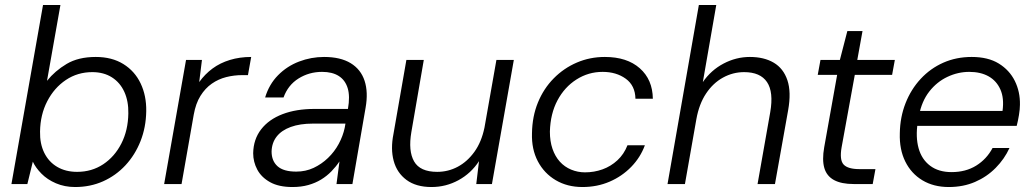

<svg xmlns="http://www.w3.org/2000/svg" viewBox="-20 -740 4155 772"><path d="M282 12Q240 12 205 -3Q170 -18 146.5 -42Q123 -66 112 -90L90 0H26L153 -720H223L169 -415Q201 -455 248 -483Q295 -511 365 -511Q430 -511 476 -482.5Q522 -454 545.5 -404.5Q569 -355 568 -293Q567 -228 545 -172.5Q523 -117 484.5 -75.5Q446 -34 394.5 -11Q343 12 282 12ZM290 -49Q349 -49 395 -79.5Q441 -110 468 -163Q495 -216 496 -284Q497 -333 480 -370.5Q463 -408 430 -429Q397 -450 351 -450Q292 -450 245 -418.5Q198 -387 170 -333Q142 -279 141 -211Q140 -162 158 -125.5Q176 -89 210 -69Q244 -49 290 -49Z M640 0 728 -499H792L781 -410Q804 -442 834.5 -464.5Q865 -487 904.5 -499Q944 -511 990 -511L977 -438H955Q921 -438 889.5 -430Q858 -422 831.5 -403.5Q805 -385 786 -354.5Q767 -324 759 -279L710 0Z M1156 12Q1101 12 1066 -7.5Q1031 -27 1014.5 -58Q998 -89 998 -124Q999 -180 1030 -220Q1061 -260 1116 -281Q1171 -302 1244 -302H1379Q1388 -353 1378 -385.5Q1368 -418 1342 -434.5Q1316 -451 1275 -451Q1223 -451 1180.5 -424.5Q1138 -398 1120 -348H1046Q1062 -401 1098 -437.5Q1134 -474 1182.5 -492.5Q1231 -511 1283 -511Q1349 -511 1390 -486Q1431 -461 1446 -415Q1461 -369 1450 -307L1397 0H1333L1345 -91Q1331 -70 1312.5 -51Q1294 -32 1271 -18Q1248 -4 1219.5 4Q1191 12 1156 12ZM1171 -50Q1209 -50 1241 -65Q1273 -80 1299 -105Q1325 -130 1342 -161.5Q1359 -193 1366 -226L1369 -243H1238Q1186 -243 1149 -229.5Q1112 -216 1092.5 -191Q1073 -166 1072 -131Q1072 -93 1096 -71.5Q1120 -50 1171 -50Z M1715 12Q1653 12 1614.5 -16.5Q1576 -45 1563 -93Q1550 -141 1562 -201L1614 -499H1684L1634 -209Q1621 -133 1645 -91Q1669 -49 1738 -49Q1782 -49 1820.5 -69.5Q1859 -90 1887.5 -129.5Q1916 -169 1928 -227L1976 -499H2046L1958 0H1895L1906 -92Q1874 -43 1823.5 -15.5Q1773 12 1715 12Z M2322 12Q2261 12 2214.5 -15.5Q2168 -43 2142.5 -91.5Q2117 -140 2119 -204Q2120 -272 2143 -328Q2166 -384 2206.5 -425Q2247 -466 2299.5 -488.5Q2352 -511 2412 -511Q2501 -511 2552.5 -465.5Q2604 -420 2605 -343H2535Q2534 -396 2496 -423.5Q2458 -451 2403 -451Q2346 -451 2298 -420.5Q2250 -390 2221.5 -336.5Q2193 -283 2191 -211Q2191 -172 2201.5 -141.5Q2212 -111 2231 -90Q2250 -69 2276.5 -58Q2303 -47 2332 -47Q2369 -47 2402.5 -59Q2436 -71 2462.5 -95.5Q2489 -120 2503 -156H2573Q2555 -107 2518 -69Q2481 -31 2431 -9.5Q2381 12 2322 12Z M2664 0 2790 -720H2860L2806 -410Q2839 -458 2889.5 -484.5Q2940 -511 2995 -511Q3052 -511 3091 -488Q3130 -465 3146 -417.5Q3162 -370 3149 -297L3096 0H3026L3077 -289Q3091 -370 3064 -410Q3037 -450 2972 -450Q2927 -450 2887 -428Q2847 -406 2819 -364Q2791 -322 2780 -261L2734 0Z M3413 0Q3363 0 3333.5 -16Q3304 -32 3294.5 -64.5Q3285 -97 3294 -148L3346 -439H3268L3279 -499H3357L3387 -615H3448L3427 -499H3578L3567 -439H3417L3364 -148Q3355 -97 3372 -78.5Q3389 -60 3436 -60H3500L3489 0Z M3795 12Q3734 12 3689 -15Q3644 -42 3620 -90.5Q3596 -139 3598 -204Q3599 -269 3621 -325Q3643 -381 3682 -423Q3721 -465 3773 -488Q3825 -511 3887 -511Q3953 -511 3996 -484.5Q4039 -458 4060.5 -414.5Q4082 -371 4081 -319Q4081 -301 4077 -277Q4073 -253 4068 -234H3654L3664 -294H4011Q4018 -345 4002.5 -380Q3987 -415 3955 -433Q3923 -451 3877 -451Q3832 -451 3789.5 -431Q3747 -411 3716.5 -372Q3686 -333 3675 -275L3670 -248Q3661 -189 3673.5 -144Q3686 -99 3720 -73.5Q3754 -48 3806 -48Q3863 -48 3905 -74Q3947 -100 3971 -145H4039Q4019 -101 3983.5 -65Q3948 -29 3900.5 -8.5Q3853 12 3795 12Z"/></svg>

Font: DM Sans 20pt Light
Style: Italic
Weight: 300
Italic angle: -10°
Version: Version 4.004;gftools[0.9.30]